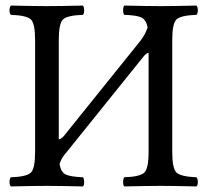

<svg xmlns="http://www.w3.org/2000/svg" viewBox="-20 -667 750 689"><path d="M598.1 -122.1Q598.1 -62 613.5 -47.6Q628.9 -33.2 685.1 -30.8Q689.9 -25.9 689.9 -13.9Q689.9 -2 685.1 2Q595.2 0 556.2 0Q516.1 0 425.8 2Q421.9 -2 421.9 -13.9Q421.9 -25.9 425.8 -30.8Q481.9 -32.7 497.6 -47.4Q513.2 -62 513.2 -122.1V-478Q503.9 -475.1 495.6 -464.8L222.2 -125Q220.2 -122.6 214.1 -115.2Q208 -107.9 205.8 -104.5Q203.6 -101.1 200 -94Q196.3 -86.9 193.8 -78.1Q198.7 -48.8 215.8 -40.8Q232.9 -32.7 277.8 -30.8Q281.7 -25.9 282 -13.9Q282.2 -2 277.8 2Q188 0 148.9 0Q108.9 0 19 2Q14.2 -2 14.2 -13.9Q14.2 -25.9 19 -30.8Q75.2 -32.7 90.6 -47.4Q106 -62 106 -122.1V-522.9Q106 -583 90.6 -597.4Q75.2 -611.8 19 -613.8Q14.2 -617.7 14.2 -629.9Q14.2 -642.1 19 -647Q113.3 -645 147.9 -645Q189.9 -645 277.8 -647Q281.7 -642.1 282 -630.1Q282.2 -618.2 277.8 -613.8Q221.7 -611.8 206.3 -597.4Q190.9 -583 190.9 -522.9V-167Q198.2 -167.5 208.5 -178.2L483.4 -520Q500 -540.5 509.8 -568.4Q504.4 -596.2 487.5 -604.2Q470.7 -612.3 425.8 -613.8Q421.9 -617.7 421.9 -629.9Q421.9 -642.1 425.8 -647Q520 -645 555.2 -645Q597.2 -645 685.1 -647Q689.9 -642.1 689.9 -630.1Q689.9 -618.2 685.1 -613.8Q628.9 -611.8 613.5 -597.4Q598.1 -583 598.1 -522.9Z"/></svg>

Font: Linux Libertine O
Style: Regular
Weight: 400
Designer: Philipp H. Poll
Foundry: Philipp H. Poll
Version: Version 5.3.0